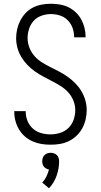

<svg xmlns="http://www.w3.org/2000/svg" viewBox="-20 -763 540 1023"><path d="M249 8Q224 8 200 4Q176 0 153.5 -10Q131 -20 112.5 -36Q94 -52 81.5 -73Q69 -94 62.5 -118Q56 -142 56 -167V-171H117V-168Q117 -143 126.5 -119Q136 -95 155 -78Q174 -61 199 -54Q224 -47 249 -47Q275 -47 300.5 -55Q326 -63 344.5 -81Q363 -99 372 -124.5Q381 -150 381 -176Q381 -202 371 -227Q361 -252 343 -271.5Q325 -291 302.5 -305Q280 -319 256.5 -331Q233 -343 210 -355.5Q187 -368 165.5 -383Q144 -398 125.5 -417.5Q107 -437 93.5 -459.5Q80 -482 73 -507.5Q66 -533 66 -560Q66 -584 71.5 -608Q77 -632 88.5 -654Q100 -676 117 -694Q134 -712 156 -723Q178 -734 202.5 -738.5Q227 -743 251 -743Q275 -743 299 -739Q323 -735 344.5 -724.5Q366 -714 383.5 -697.5Q401 -681 412.5 -660Q424 -639 430 -615.5Q436 -592 436 -568V-564H375V-566Q375 -591 366.5 -614.5Q358 -638 340.5 -655.5Q323 -673 299.5 -680.5Q276 -688 251 -688Q226 -688 201.5 -679.5Q177 -671 160 -652.5Q143 -634 135 -609.5Q127 -585 127 -560Q127 -533 137 -508Q147 -483 164.5 -463.5Q182 -444 204.5 -430Q227 -416 250.5 -404.5Q274 -393 297.5 -380.5Q321 -368 342.5 -352.5Q364 -337 382.5 -318Q401 -299 414.5 -276Q428 -253 435 -227.5Q442 -202 442 -176Q442 -151 436 -126Q430 -101 418 -79Q406 -57 387.5 -39.5Q369 -22 346.5 -11Q324 0 299 4Q274 8 249 8ZM241 240 205 210Q219 195 227.5 177Q236 159 241 140Q233 139 226 135Q219 131 214 125Q209 119 207 111.5Q205 104 205 96Q205 87 208 78Q211 69 217.5 63Q224 57 232.5 54Q241 51 250 51Q259 51 267.5 54Q276 57 282.5 63Q289 69 292 78Q295 87 295 96Q295 135 281.5 173.5Q268 212 241 240Z"/></svg>

Font: Iosevka Curly Light
Style: Regular
Weight: 300
Monospace: yes
Designer: Belleve Invis
Foundry: Belleve Invis
Version: Version 22.1.2; ttfautohint (v1.8.4)